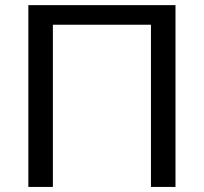

<svg xmlns="http://www.w3.org/2000/svg" viewBox="-20 -737 804 757"><path d="M671.9 0Q647.5 0 575.2 0Q575.2 -160.2 575.2 -639.6Q478.5 -639.6 188.5 -639.6Q188.5 -480.5 188.5 0Q164.1 0 91.8 0Q91.8 -67.4 91.8 -268.6Q91.8 -380.9 91.8 -716.8Q236.3 -716.8 671.9 -716.8Q671.9 -537.1 671.9 0Z"/></svg>

Font: Lato
Style: Regular
Weight: 400
Designer: Lukasz Dziedzic with Adam Twardoch and Botio Nikoltchev
Version: Version 2.015; 2015-08-06; http://www.latofonts.com/